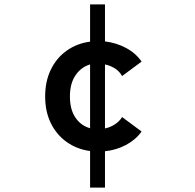

<svg xmlns="http://www.w3.org/2000/svg" viewBox="-20 -793 891 876"><path d="M391 63V-104Q331 -112 284.5 -145Q238 -178 212 -231Q186 -284 186 -353Q186 -422 212 -475.5Q238 -529 284.5 -562Q331 -595 391 -603V-773H459V-604Q510 -598 554.5 -574.5Q599 -551 626 -512L537 -446Q525 -468 504 -481Q483 -494 459 -499V-207Q483 -212 504 -225.5Q525 -239 537 -259L626 -193Q599 -155 554.5 -131.5Q510 -108 459 -103V63ZM391 -208V-499Q350 -487 324.5 -449.5Q299 -412 299 -353Q299 -293 324.5 -256Q350 -219 391 -208Z"/></svg>

Font: Zen Kaku Gothic New
Style: Bold
Weight: 700
Designer: Yoshimichi Ohira
Foundry: Positype
Version: Version 1.002